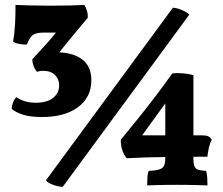

<svg xmlns="http://www.w3.org/2000/svg" viewBox="-20 -747 903 776"><path d="M149.2 -274Q102.6 -274 72.5 -283.6Q42.4 -293.2 27 -307.2Q28 -320.2 32.7 -332.9Q37.4 -345.6 46 -354.4Q59.6 -344.8 79.2 -338.3Q98.8 -331.8 125.6 -331.8Q169.2 -331.8 194.1 -351Q219 -370.2 219 -401.8Q219 -427.6 202 -444.2Q185 -460.8 153.8 -460.8Q141 -460.8 129.6 -456.8Q120.6 -466.8 115.6 -480.8Q110.6 -494.8 110.6 -507.4Q142.8 -542.4 171.8 -574.5Q200.8 -606.6 224.6 -640.2L254.6 -615.2H154.4Q127.2 -615.2 113.7 -606.2Q100.2 -597.2 88.4 -566.8Q73.2 -566.8 58.2 -569.3Q43.2 -571.8 32.8 -579Q38.8 -611.6 40.9 -650.6Q43 -689.6 42.6 -727Q64.8 -726 105.3 -725Q145.8 -724 185.6 -724Q230.8 -724 266.7 -725Q302.6 -726 320.8 -727Q327.4 -717.2 331.5 -703.2Q335.6 -689.2 334.6 -675.2Q302.8 -637.6 266.7 -593.8Q230.6 -550 201 -512.4L176.4 -535Q228 -538.8 267.1 -528.3Q306.2 -517.8 327.7 -491.8Q349.2 -465.8 349.2 -422.4Q349.2 -354.2 295.6 -314.1Q242 -274 149.2 -274ZM233.2 8.6Q213.8 7 193.4 -0.5Q173 -8 165.6 -18L678.8 -715.8Q696 -714.6 715 -706.5Q734 -698.4 745.2 -688ZM574.8 2.4Q574.8 -13.4 575.8 -29.4Q576.8 -45.4 580.6 -56.4Q616.4 -57.4 632.2 -65.8Q648 -74.2 648 -105.6V-375.6L685.2 -380.4L527.8 -163.2L519.4 -200H797.4Q813 -200 821.4 -196.2Q829.8 -192.4 836 -182.2Q829 -170.6 824.5 -150.9Q820 -131.2 818 -113.6Q737.6 -113.6 676.2 -112.9Q614.8 -112.2 569.5 -110.8Q524.2 -109.4 492.2 -107.4Q467.6 -137.6 468.2 -182.2Q506 -228 540.9 -271.5Q575.8 -315 609 -358.6Q642.2 -402.2 676.2 -450.2Q688.8 -451.8 704.5 -451.3Q720.2 -450.8 735.6 -448.7Q751 -446.6 761.8 -443V-105.6Q761.8 -83.6 766.8 -73.3Q771.8 -63 783.1 -60.2Q794.4 -57.4 813 -56.4Q816.8 -43.2 817.7 -27.7Q818.6 -12.2 818.6 2.4Q802.4 1.8 779.3 1.1Q756.2 0.4 733.3 0.2Q710.4 0 694.4 0Q678.4 0 656.1 0.2Q633.8 0.4 611.7 1.1Q589.6 1.8 574.8 2.4Z"/></svg>

Font: Vollkorn
Style: Regular
Weight: 400
Designer: Friedrich Althausen
Foundry: Friedrich Althausen
Version: Version 4.104